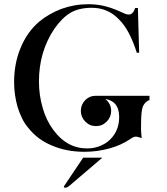

<svg xmlns="http://www.w3.org/2000/svg" viewBox="-20 -705 791 912"><path d="M364 -178Q364 -208 384.5 -229Q405 -250 434 -250H690V-229Q687 -229 685 -228Q668 -219 659 -200Q650 -179 650 -114Q650 -106 650 -92Q650 -78 652 -60L653 -49Q644 -52 637 -54Q630 -56 625 -56Q614 -56 598 -44Q555 -15 500 0Q471 8 441.5 12Q412 16 381 16Q295 16 226 -14Q158 -42 114 -98Q97 -118 85 -142.5Q73 -167 64 -195Q47 -254 47 -315Q47 -404 78 -478Q109 -553 166 -602Q212 -640 272 -663Q303 -674 334.5 -679.5Q366 -685 400 -685Q438 -685 473 -677Q507 -669 544 -653L573 -640Q582 -636 592 -636Q612 -636 622 -667H635L641 -455L630 -454Q613 -508 591.5 -548.5Q570 -589 543 -615Q491 -668 416 -668Q356 -668 316 -645Q275 -621 238 -568Q165 -459 165 -318Q165 -252 183 -192Q199 -134 234 -87Q298 0 394 0Q412 0 429 -3.5Q446 -7 463 -15Q495 -29 517 -58Q546 -96 546 -148Q546 -197 520 -218Q504 -231 480 -235Q493 -225 500.5 -210.5Q508 -196 508 -178Q508 -149 487 -127.5Q466 -106 436 -106Q406 -106 385 -127.5Q364 -149 364 -178ZM375 44H466L309 178Q298 187 289 186.5Q280 186 285 178Z"/></svg>

Font: Wachinanga
Style: Regular
Weight: 400
Designer: deFharo
Foundry: deFharo
Version: Wachinanga: Version 2.001 2013